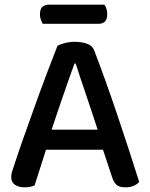

<svg xmlns="http://www.w3.org/2000/svg" viewBox="-20 -793 642 822"><path d="M163 -691Q159 -698 155 -708.5Q151 -719 151 -731Q151 -754 161.5 -763.5Q172 -773 189 -773H427Q439 -756 439 -733Q439 -710 429 -700.5Q419 -691 401 -691ZM421 -152H177L128 1Q119 5 109 7Q99 9 85 9Q60 9 44 -2Q28 -13 28 -35Q28 -46 31 -56.5Q34 -67 39 -80Q52 -122 75.5 -188.5Q99 -255 125.5 -329Q152 -403 179 -474.5Q206 -546 226 -597Q236 -603 257 -608.5Q278 -614 300 -614Q329 -614 352 -606Q375 -598 383 -578Q405 -521 431 -448.5Q457 -376 483 -299Q509 -222 533 -148Q557 -74 576 -14Q567 -4 552.5 2.5Q538 9 518 9Q491 9 479 -1.5Q467 -12 459 -37ZM299 -521Q289 -494 277 -460Q265 -426 252 -388.5Q239 -351 226 -312.5Q213 -274 201 -238H398Q385 -278 371.5 -318.5Q358 -359 345.5 -396Q333 -433 322 -465.5Q311 -498 304 -521Z"/></svg>

Font: Baloo Bhai 2 Medium
Style: Regular
Weight: 500
Designer: Supriya Tembe, Noopur Datye and Ek Type
Foundry: Ek Type
Version: Version 1.640;PS 1.000;hotconv 16.6.51;makeotf.lib2.5.65220;